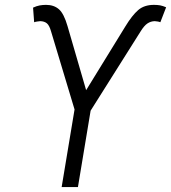

<svg xmlns="http://www.w3.org/2000/svg" viewBox="-20 -757 692 777"><path d="M229.5 0 281.7 -314 186.5 -630.4Q179.7 -654.3 169.7 -662.6Q159.7 -670.9 143.1 -671.4Q137.2 -670.9 130.4 -669.9Q123.5 -668.9 118.2 -667L113.8 -726.1Q128.4 -732.9 140.9 -735.1Q153.3 -737.3 166.5 -737.3Q198.2 -737.3 218.5 -719.5Q238.8 -701.7 253.4 -650.9L328.6 -392.1L487.8 -650.9Q514.6 -694.8 539.1 -716.1Q563.5 -737.3 603 -737.3Q616.7 -737.3 627.7 -735.4Q638.7 -733.4 652.3 -727.5L628.9 -667Q624.5 -668.9 618.7 -669.9Q612.8 -670.9 606 -671.4Q589.8 -670.9 576.7 -662.1Q563.5 -653.3 549.3 -630.4L346.7 -309.1L295.4 0Z"/></svg>

Font: Inter Tight Light
Style: Italic
Weight: 300
Italic angle: -9.39999°
Designer: Rasmus Andersson
Foundry: rsms
Version: Version 3.004